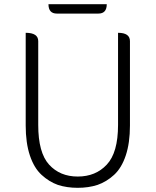

<svg xmlns="http://www.w3.org/2000/svg" viewBox="-20 -886 745 919"><path d="M257 -1Q215 -16 179 -49Q143 -82 123 -142Q103 -202 103 -285V-729Q163 -729 163 -689V-288Q163 -155 215 -98Q267 -41 352 -41Q438 -41 491 -98Q545 -155 545 -288V-729Q602 -729 602 -689V-285Q602 -202 582 -142Q562 -82 526 -49Q490 -16 447 -1Q404 13 352 13Q300 13 257 -1ZM252 -821Q212 -821 212 -866H491Q491 -821 451 -821Z"/></svg>

Font: Swei Half Moon CJK SC
Style: Light
Weight: 300
Version: Version 2.071